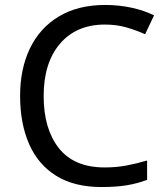

<svg xmlns="http://www.w3.org/2000/svg" viewBox="-20 -744 672 774"><path d="M403 -645Q288 -645 222 -568Q156 -491 156 -357Q156 -224 217.5 -146.5Q279 -69 402 -69Q449 -69 491 -77Q533 -85 573 -97V-19Q533 -4 490.5 3Q448 10 389 10Q280 10 207 -35Q134 -80 97.5 -163Q61 -246 61 -358Q61 -466 100.5 -548.5Q140 -631 217 -677.5Q294 -724 404 -724Q459 -724 510 -713Q561 -702 601 -682L565 -606Q532 -621 491.5 -633Q451 -645 403 -645Z"/></svg>

Font: Noto Naskh Arabic
Style: Regular
Weight: 400
Designer: Monotype Design Team, David Williams, Mohamad Dakak and Nizar Qandah
Foundry: Monotype Imaging Inc.
Version: Version 2.013